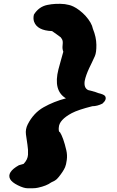

<svg xmlns="http://www.w3.org/2000/svg" viewBox="-20 -854 622 1025"><path d="M253 120Q229 138 183 148Q169 151 155 151H127Q107 151 75 135Q43 119 34 102Q15 65 81 28Q88 26 100.5 22.5Q113 19 121 16Q116 18 106 21Q128 -2 129.5 -28Q131 -54 126.5 -81.5Q122 -109 118.5 -136.5Q115 -164 128 -190Q159 -251 213 -281.5Q267 -312 332 -329Q263 -370 292 -484Q298 -508 305 -531.5Q312 -555 318 -578Q312 -593 314 -610Q316 -627 314.5 -635.5Q313 -644 304 -655Q293 -663 281.5 -671.5Q270 -680 258 -688Q179 -691 162 -738Q156 -755 161 -776Q187 -818 232 -827.5Q277 -837 326 -832Q340 -829 348.5 -827.5Q357 -826 372 -819Q387 -812 404 -799Q421 -786 436 -770Q470 -732 476 -700Q494 -656 494.5 -615Q495 -574 486.5 -554.5Q478 -535 471 -521Q464 -507 456 -490Q448 -473 441.5 -455Q435 -437 432 -421Q427 -384 451 -373Q454 -373 467.5 -369Q481 -365 490 -362.5Q499 -360 505 -357Q535 -350 541 -341Q552 -323 527 -301Q499 -287 473 -287Q397 -268 363 -250Q296 -214 294 -174Q292 -161 297 -142Q294 -154 299 -150Q318 -121 334 -52Q340 -26 336.5 0Q333 26 327.5 38.5Q322 51 313 64.5Q304 78 293 91.5Q282 105 273 110Q264 115 253 120Z"/></svg>

Font: Knewave
Style: Regular
Weight: 400
Designer: Tyler Finck
Foundry: Tyler Finck
Version: Version 1.001